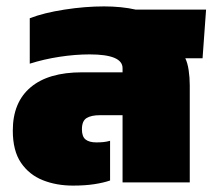

<svg xmlns="http://www.w3.org/2000/svg" viewBox="-20 -570 674 600"><path d="M208 10Q156 10 113.5 -7Q71 -24 45.5 -61.5Q20 -99 20 -162Q20 -250 75.5 -297Q131 -344 236 -344H363V-357Q363 -400 260 -400Q215 -400 166 -392.5Q117 -385 73 -371V-513Q117 -530 181.5 -540Q246 -550 305 -550Q332 -550 357 -547.5Q382 -545 404 -540H624L613 -388H559Q566 -374 569.5 -351Q573 -328 573 -303V0H363V-210H292Q265 -210 250.5 -201Q236 -192 236 -166Q236 -143 247.5 -134Q259 -125 281 -125Q293 -125 303 -126Q313 -127 324 -130V-6Q304 1 275 5.5Q246 10 208 10Z"/></svg>

Font: Kanit ExtraBold
Style: Regular
Weight: 800
Designer: Katatrad Team
Foundry: CadsonDemak
Version: Version 2.000; ttfautohint (v1.8.3)